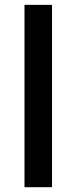

<svg xmlns="http://www.w3.org/2000/svg" viewBox="-20 -780 319 800"><path d="M196.8 0H82V-759.8H196.8Z"/></svg>

Font: f1_25643          
Style: Regular
Weight: 600
Foundry: Ascender Corporation
Version: Version 1.10